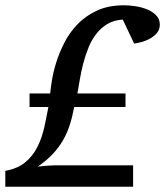

<svg xmlns="http://www.w3.org/2000/svg" viewBox="-24 -707 625 727"><path d="M581.1 -613.8Q581.1 -594.7 569.8 -581.8Q558.6 -568.8 543 -560.3Q527.3 -551.8 511 -547.6Q494.6 -543.5 483.9 -542L440.9 -632.8Q407.7 -630.9 383.3 -616.5Q358.9 -602.1 341.1 -579.3Q323.2 -556.6 311.5 -527.8Q299.8 -499 291.7 -468.5Q283.7 -438 278.6 -408Q273.4 -377.9 269 -353H451.2V-301.8H256.8Q250.5 -266.6 240.7 -235.6Q231 -204.6 215.1 -176.8Q199.2 -148.9 175.8 -124Q152.3 -99.1 119.1 -76.2Q140.1 -78.6 157.5 -79.8Q174.8 -81.1 187 -81.1H480V0H-3.9V-60.1Q43.5 -68.8 72 -92.8Q100.6 -116.7 117.2 -149.9Q127 -168.9 133.3 -188Q139.6 -207 144 -226.1Q148.4 -245.1 151.9 -264.2Q155.3 -283.2 159.2 -301.8H87.9V-353H166Q167.5 -370.1 172.4 -401.4Q177.2 -432.6 188.7 -469.7Q200.2 -506.8 219.7 -545.4Q239.3 -584 269.8 -615.5Q300.3 -647 343.5 -667Q386.7 -687 445.8 -687Q464.4 -687 487.8 -683.6Q511.2 -680.2 532 -671.9Q552.7 -663.6 566.9 -649.4Q581.1 -635.3 581.1 -613.8Z"/></svg>

Font: Charis SIL Phon
Style: Italic
Weight: 400
Italic angle: -11°
Foundry: SIL International
Version: Version 5.000